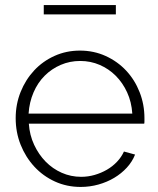

<svg xmlns="http://www.w3.org/2000/svg" viewBox="-20 -729 623 759"><path d="M299 10Q244 10 197 -11.5Q150 -33 115.5 -70.5Q81 -108 61.5 -157Q42 -206 42 -262Q42 -317 61.5 -365.5Q81 -414 115 -450.5Q149 -487 195.5 -508Q242 -529 296 -529Q351 -529 398 -507.5Q445 -486 479 -449.5Q513 -413 532 -364.5Q551 -316 551 -262Q551 -257 551 -249.5Q551 -242 550 -240H94Q97 -195 115 -156.5Q133 -118 160.5 -90Q188 -62 224 -46Q260 -30 301 -30Q328 -30 354 -37.5Q380 -45 402.5 -58Q425 -71 442.5 -89.5Q460 -108 470 -130L514 -118Q503 -90 481.5 -66.5Q460 -43 431.5 -26Q403 -9 369 0.5Q335 10 299 10ZM503 -280Q500 -326 482.5 -364Q465 -402 437.5 -429.5Q410 -457 374 -472.5Q338 -488 297 -488Q256 -488 220 -472.5Q184 -457 156.5 -429.5Q129 -402 112.5 -363.5Q96 -325 93 -280ZM153 -672V-709H438V-672Z"/></svg>

Font: Oxford Sans
Style: Regular
Weight: 300
Designer: Matt McInerney, Pablo Impallari, Rodrigo Fuenzalida
Foundry: Matt McInerney, Pablo Impallari, Rodrigo Fuenzalida
Version: Version 3.000g; ttfautohint (v1.5) -l 8 -r 28 -G 28 -x 14 -D